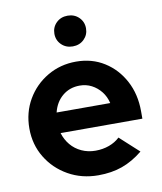

<svg xmlns="http://www.w3.org/2000/svg" viewBox="-84 -815 755 894"><g transform="rotate(-10 293.0 -368.5)"><path d="M309.4 9.7Q231 9.7 167.5 -26.2Q104 -62.1 67 -123.3Q30 -184.4 30 -260.3Q30 -335.9 65.5 -396.9Q101 -457.9 162 -493.8Q223 -529.7 297.7 -529.7Q372.6 -529.7 430.7 -493.1Q488.9 -456.5 522.5 -393.3Q556.2 -330.2 556.2 -249.6V-214.4H169.5Q179.1 -182.6 199.6 -157.9Q220.1 -133.2 250.3 -119.3Q280.6 -105.4 316 -105.4Q350.7 -105.4 380.6 -116.3Q410.4 -127.2 431.1 -147.1L520.8 -65.2Q473 -26.3 422.5 -8.3Q372 9.7 309.4 9.7ZM167.9 -312H421.4Q414 -343.4 395.5 -366.8Q377 -390.1 351.3 -403.5Q325.6 -416.8 295 -416.8Q247.9 -416.8 213.8 -388.6Q179.7 -360.3 167.9 -312ZM296 -602Q263.9 -602 242.6 -622.9Q221.3 -643.9 221.3 -674.6Q221.3 -705.3 242.6 -726.3Q263.9 -747.2 296 -747.2Q328.2 -747.2 349.5 -726.3Q370.8 -705.3 370.8 -674.6Q370.8 -643.9 349.5 -622.9Q328.2 -602 296 -602Z"/></g></svg>

Font: Red Hat Display VF
Style: Regular
Weight: 300
Designer: Pentagram, MCKL
Foundry: Pentagram, MCKL
Version: Version 1.023